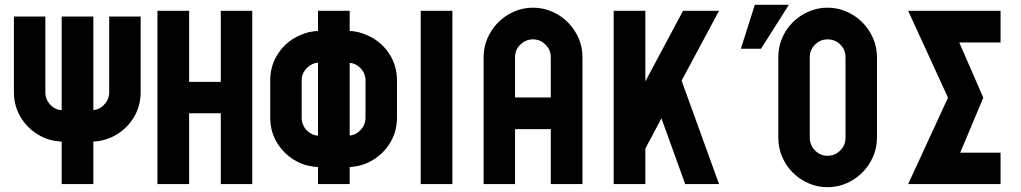

<svg xmlns="http://www.w3.org/2000/svg" viewBox="-20 -767 4254 800"><path d="M413 -330Q435 -352 435 -383V-698H566V-383Q566 -319 531.5 -268.5Q497 -218 440 -193Q407 -179 369 -177V0H237V-177Q197 -179 164 -193Q107 -218 72.5 -268.5Q38 -319 38 -383V-698H169V-383Q169 -352 190 -330Q211 -309 237 -308V-698H369V-308Q396 -311 413 -330Z M636 -722H768V-426H900V-722H1031V0H900V-295H768V0H636Z M1305 0V-71Q1265 -73 1232 -87Q1175 -112 1140.5 -162.5Q1106 -213 1106 -277V-432Q1106 -496 1140.5 -546.5Q1175 -597 1232 -621Q1249 -629 1267 -633Q1285 -637 1305 -638V-722H1437V-638Q1472 -637 1508 -621Q1565 -597 1599.5 -546.5Q1634 -496 1634 -432V-277Q1634 -213 1599.5 -162.5Q1565 -112 1508 -87Q1475 -73 1437 -71V0ZM1259 -484Q1237 -462 1237 -432V-277Q1237 -246 1258 -224Q1279 -203 1305 -202V-506Q1279 -504 1259 -484ZM1481 -224Q1503 -246 1503 -277V-432Q1503 -462 1481 -484Q1461 -504 1437 -505V-202Q1464 -205 1481 -224Z M1733 0V-722H1865V0Z M2275 -229H2126V0H1995V-529Q1995 -571 2011.5 -608.5Q2028 -646 2056 -674Q2084 -702 2121.5 -718.5Q2159 -735 2201 -735Q2243 -735 2280.5 -718.5Q2318 -702 2346 -674Q2374 -646 2390.5 -608.5Q2407 -571 2407 -529V0H2275ZM2275 -361V-529Q2275 -559 2253 -581Q2231 -603 2201 -603Q2171 -603 2148.5 -581.5Q2126 -560 2126 -529V-361Z M2537 0V-722H2669V-428L2826 -722H2976L2820 -431L2976 0H2835L2736 -274L2669 -148V0Z M3428 -735Q3470 -735 3507.5 -718.5Q3545 -702 3573 -674Q3601 -646 3617.5 -608.5Q3634 -571 3634 -529V-193Q3634 -151 3617.5 -113.5Q3601 -76 3573 -48Q3545 -20 3507.5 -3.5Q3470 13 3428 13Q3386 13 3348.5 -3.5Q3311 -20 3283 -48Q3255 -76 3239 -113.5Q3223 -151 3223 -193V-529Q3223 -571 3239 -608.5Q3255 -646 3283 -674Q3311 -702 3348.5 -718.5Q3386 -735 3428 -735ZM3503 -529Q3503 -560 3481 -581.5Q3459 -603 3428 -603Q3398 -603 3376 -581Q3354 -559 3354 -529V-193Q3354 -163 3375.5 -140.5Q3397 -118 3428 -118Q3459 -118 3481 -140Q3503 -162 3503 -193ZM3125 -747H3267L3151 -564H3067Z M3930 -360 3764 -722H4149V-590H3977L4077 -360L3981 -131H4149V0H3764Z"/></svg>

Font: PostBus
Style: Regular
Weight: 400
Designer: Peter Wiegel
Version: Version 1.001